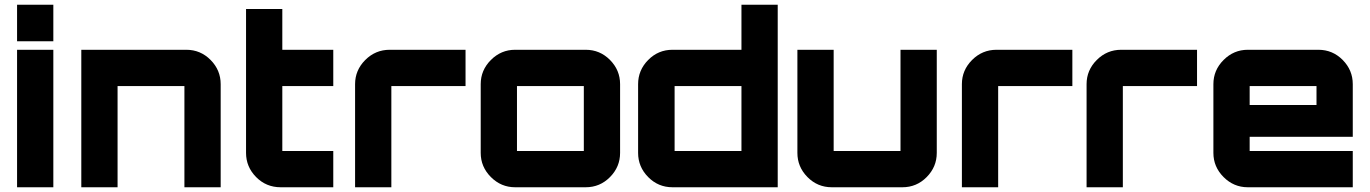

<svg xmlns="http://www.w3.org/2000/svg" viewBox="-20 -790 5780 810"><path d="M52 0V-580H205V0ZM52 -770H205V-616H52Z M766 -580Q826 -580 868.5 -537Q911 -494 911 -435V0H758V-427H476V0H323V-580Z M1386 -427H1171V-153H1386V0H1164Q1103 0 1060.5 -43Q1018 -86 1018 -145V-752H1171V-580H1386Z M1624 -580H1944V-427H1631V0H1478V-435Q1478 -494 1521 -537Q1564 -580 1624 -580Z M2153 -580H2451Q2511 -580 2553.5 -537Q2596 -494 2596 -435V-145Q2596 -86 2553.5 -43Q2511 0 2451 0H2153Q2094 0 2051 -43Q2008 -86 2008 -145V-435Q2008 -494 2051 -537Q2094 -580 2153 -580ZM2161 -427V-153H2443V-427Z M3108 -770H3261V0H2817Q2757 0 2714.5 -43Q2672 -86 2672 -145V-435Q2672 -494 2714.5 -537Q2757 -580 2817 -580H3108ZM2826 -427V-153H3108V-427Z M3779 -580H3932V-145Q3932 -86 3889.5 -43Q3847 0 3787 0H3489Q3429 0 3386.5 -43Q3344 -86 3344 -145V-580H3497V-153H3779Z M4184 -580H4504V-427H4191V0H4038V-435Q4038 -494 4081 -537Q4124 -580 4184 -580Z M4710 -580H5030V-427H4717V0H4564V-435Q4564 -494 4607 -537Q4650 -580 4710 -580Z M5542 -580Q5602 -580 5644.5 -537Q5687 -494 5687 -435V-213H5252V-153H5687V0H5244Q5185 0 5142 -43Q5099 -86 5099 -145V-435Q5099 -494 5142 -537Q5185 -580 5244 -580ZM5252 -347H5534V-427H5252Z"/></svg>

Font: Orbitron
Style: Black
Weight: 900
Designer: Matt McInerney
Foundry: Matt McInerney
Version: 1.000